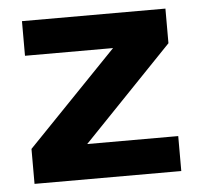

<svg xmlns="http://www.w3.org/2000/svg" viewBox="-42 -537 609 580"><g transform="rotate(-5 262.5 -246.5)"><path d="M485 -106V0H40V-106L312 -388H45V-493H480V-388L209 -106Z"/></g></svg>

Font: Exo 2.0
Style: Bold
Weight: 700
Designer: Natanael Gama
Version: Version 1.001;PS 001.001;hotconv 1.0.70;makeotf.lib2.5.58329